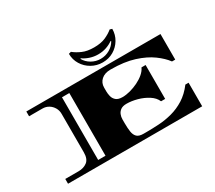

<svg xmlns="http://www.w3.org/2000/svg" viewBox="-156 -1187 1672 1496"><g transform="rotate(-30 680.0 -439.5)"><path d="M73 0V-43H193Q239 -43 270.5 -67Q302 -91 302 -151V-497Q302 -527 287.5 -552Q273 -577 248.5 -592Q224 -607 193 -607H73V-650H1280V-420H1251Q1219 -464 1161 -506.5Q1103 -549 1015.5 -577Q928 -605 804 -605Q752 -605 721.5 -578Q691 -551 691 -508V-474Q691 -454 696.5 -430Q702 -406 721 -389Q740 -372 779 -372Q812 -372 849 -382Q886 -392 921 -409Q956 -426 983 -449Q1010 -472 1022 -499H1059V-194H1022Q1006 -232 964.5 -258.5Q923 -285 873 -298.5Q823 -312 779 -312Q745 -312 726 -298.5Q707 -285 699 -264.5Q691 -244 691 -223V-187Q691 -143 696 -110.5Q701 -78 719 -60.5Q737 -43 777 -43H802Q856 -43 915.5 -46.5Q975 -50 1035 -66Q1095 -82 1150 -116.5Q1205 -151 1251 -212H1280V0ZM369 -43H435V-607H369ZM781 -683Q728 -683 683 -708.5Q638 -734 611.5 -777.5Q585 -821 585 -873L606 -879Q637 -854 678.5 -836Q720 -818 781 -818Q843 -818 884 -836Q925 -854 955 -879L975 -873Q975 -821 949 -777.5Q923 -734 879.5 -708.5Q836 -683 781 -683ZM781 -715Q825 -715 862.5 -736.5Q900 -758 920 -794L915 -797Q891 -779 856.5 -767Q822 -755 781 -755Q743 -755 707.5 -767Q672 -779 648 -797L643 -794Q663 -758 700.5 -736.5Q738 -715 781 -715Z"/></g></svg>

Font: Diplomata
Style: Regular
Weight: 400
Designer: Eduardo Rodriguez Tunni
Foundry: Eduardo Rodriguez Tunni
Version: Version 1.002; ttfautohint (v1.8.4.7-5d5b);gftools[0.9.23]